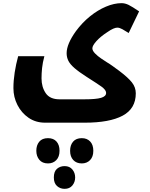

<svg xmlns="http://www.w3.org/2000/svg" viewBox="-20 -537 952 1216"><path d="M266 240Q206 240 161 209Q116 178 90.5 128Q65 78 65 21Q65 -26 73 -78Q81 -130 95 -181H261Q250 -140 246.5 -106Q243 -72 243 -41Q243 14 269.5 53Q296 92 357 92H514Q589 92 620.5 82.5Q652 73 652 52Q652 41 642.5 29.5Q633 18 622 11Q612 4 588 -12Q564 -28 529 -50Q479 -82 451.5 -106Q424 -130 413 -152Q402 -174 402 -200Q402 -258 461 -340Q501 -394 550 -433.5Q599 -473 651 -495Q703 -517 750 -517Q772 -517 794.5 -506Q817 -495 861 -465L795 -328Q773 -342 755 -352Q737 -362 723 -362Q713 -362 697.5 -355.5Q682 -349 659 -333Q616 -305 590.5 -276.5Q565 -248 565 -231Q565 -216 582 -198.5Q599 -181 621.5 -166Q644 -151 658 -142Q675 -132 693 -119Q711 -106 738 -86Q791 -46 815.5 -15Q840 16 840 54Q840 151 757 195.5Q674 240 516 240ZM284 498Q248 498 229 475Q210 452 210 418Q210 383 228.5 360.5Q247 338 284 338Q319 338 338 359.5Q357 381 357 418Q357 456 336.5 477Q316 498 284 498ZM498 498Q464 498 444 476.5Q424 455 424 418Q424 382 443 360Q462 338 498 338Q531 338 551 359Q571 380 571 418Q571 456 550.5 477Q530 498 498 498ZM389 659Q361 659 341 641Q321 623 321 587Q321 549 341 532Q361 515 389 515Q421 515 438.5 536.5Q456 558 456 587Q456 616 438.5 637.5Q421 659 389 659Z"/></svg>

Font: Noto Kufi Arabic Black
Style: Regular
Weight: 900
Designer: Monotype Design Team, David Williams, Khaled Hosny
Foundry: Google LLC
Version: Version 2.109; ttfautohint (v1.8.4.7-5d5b)